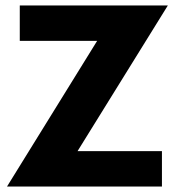

<svg xmlns="http://www.w3.org/2000/svg" viewBox="-20 -680 669 700"><path d="M52.1 -660H591.9L262.8 -129.1H570.4V0H5.6L334.1 -530.9H52.1Z"/></svg>

Font: League Spartan Extralight
Style: Regular
Weight: 200
Foundry: The League of Moveable Type
Version: Version 2.300; ttfautohint (v1.8.3)